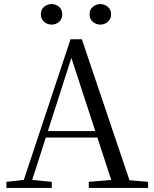

<svg xmlns="http://www.w3.org/2000/svg" viewBox="-20 -928 758 948"><path d="M234.9 -806.5Q213.6 -806.5 197.6 -820.4Q181.6 -834.4 181.6 -857.4Q181.6 -881.1 197.6 -894.4Q213.6 -907.8 234.9 -907.8Q256.5 -907.8 271.9 -894.4Q287.2 -881.1 287.2 -857.4Q287.2 -834.4 271.9 -820.4Q256.5 -806.5 234.9 -806.5ZM475.4 -806.5Q454.3 -806.5 438.3 -820.4Q422.3 -834.4 422.3 -857.4Q422.3 -881.1 438.3 -894.4Q454.3 -907.8 475.4 -907.8Q496.1 -907.8 512.3 -894.4Q528.5 -881.1 528.5 -857.4Q528.5 -834.4 512.3 -820.4Q496.1 -806.5 475.4 -806.5ZM11.6 0V-30.1L110.1 -41.1H127.5L235.7 -30.1V0ZM84.4 0 328.3 -734.2H384.1L632.2 0H542.1L321.9 -674.6H342.1L338.3 -660.6L126.3 0ZM192.4 -248.8 195.9 -280.7H500.1L503.6 -248.8ZM418.3 0V-30.3L551.9 -41.3H580.7L711.1 -30.3V0Z"/></svg>

Font: Noto Serif HK
Style: Regular
Weight: 200
Designer: Ryoko NISHIZUKA 西塚涼子 (kana & ideographs); Frank Grießhammer (Latin, Greek & Cyrillic); Wenlong ZHANG 张文龙 (bopomofo); San
Foundry: Adobe
Version: Version 2.001;hotconv 1.1.0;makeotfexe 2.6.0